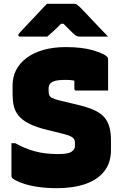

<svg xmlns="http://www.w3.org/2000/svg" viewBox="-20 -967 640 1007"><path d="M325 -720Q412 -720 468.5 -703Q525 -686 541 -670Q545 -666 546 -662.5Q547 -659 547 -652Q547 -627 547 -600Q547 -573 547 -546Q547 -519 547 -492Q506 -492 464 -492Q422 -492 380 -492Q374 -492 372 -495Q370 -498 370 -503Q370 -509 370 -517Q370 -525 370 -534Q370 -543 370 -552.5Q370 -562 370 -573L398 -536Q379 -543 362 -545.5Q345 -548 326 -548Q306 -548 289.5 -546.5Q273 -545 260.5 -540Q248 -535 241.5 -526Q235 -517 235 -503V-489Q235 -477 238.5 -468Q242 -459 254 -453Q266 -447 289 -441L389 -417Q440 -405 474 -389.5Q508 -374 527 -352Q546 -330 554 -300Q562 -270 562 -231V-180Q562 -114 527.5 -69.5Q493 -25 429 -2.5Q365 20 277 20Q222 20 174 12.5Q126 5 92 -8Q58 -21 44 -33Q42 -36 41 -38.5Q40 -41 40 -45Q40 -74 40 -102Q40 -130 40 -158.5Q40 -187 40 -216H60Q109 -188 162.5 -173.5Q216 -159 285 -159Q338 -159 355.5 -171.5Q373 -184 373 -199V-219Q373 -228 369 -236Q365 -244 353.5 -250.5Q342 -257 319 -263L227 -286Q168 -300 131.5 -319Q95 -338 76.5 -361.5Q58 -385 52 -412.5Q46 -440 46 -472V-519Q46 -564 65 -600.5Q84 -637 120.5 -664Q157 -691 208.5 -705.5Q260 -720 325 -720ZM227 -947Q245 -947 271.5 -947Q298 -947 324.5 -947Q351 -947 370 -947Q378 -947 383 -943.5Q388 -940 401 -928Q408 -921 424.5 -903.5Q441 -886 462.5 -863.5Q484 -841 506 -817.5Q528 -794 547 -775Q512 -775 474 -775Q436 -775 401 -775Q390 -775 385 -777Q380 -779 373 -784Q362 -793 343.5 -811.5Q325 -830 291 -865L342 -842Q325 -842 307.5 -842Q290 -842 272 -842L322 -865Q290 -831 268.5 -811Q247 -791 228 -775H87Q83 -775 80.5 -776Q78 -777 77 -779Q76 -781 76 -783Q76 -787 79.5 -791Q83 -795 95 -808Q107 -821 124.5 -839.5Q142 -858 161.5 -878.5Q181 -899 198 -917.5Q215 -936 227 -947Z"/></svg>

Font: Recursive Monospace Black
Style: Regular
Weight: 900
Version: Version 1.047